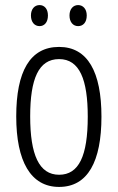

<svg xmlns="http://www.w3.org/2000/svg" viewBox="-20 -727 464 757"><path d="M102 -666C102 -640 116 -624 136 -624C155 -624 169 -639 169 -666C169 -692 155 -707 136 -707C116 -707 102 -691 102 -666ZM254 -666C254 -640 268 -624 288 -624C308 -624 322 -639 322 -666C322 -692 307 -707 288 -707C269 -707 254 -692 254 -666ZM380 -267C380 -443 326 -542 213 -542C98 -542 44 -445 44 -268C44 -91 101 10 213 10C326 10 380 -90 380 -267ZM99 -268C99 -416 132 -494 213 -494C294 -494 326 -413 326 -267C326 -112 291 -38 213 -38C134 -38 99 -117 99 -268Z"/></svg>

Font: Noto Sans Georgian ExtraCondensed Light
Style: Regular
Weight: 300
Width: 2
Designer: Monotype Design Team, Akaki Razmadze
Foundry: Google LLC
Version: Version 2.005